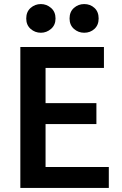

<svg xmlns="http://www.w3.org/2000/svg" viewBox="-20 -924 600 944"><path d="M80 0V-693H491V-590H204V-417H454V-314H204V-103H515V0ZM394 -763Q365 -763 343.5 -782Q322 -801 322 -833Q322 -866 343.5 -885Q365 -904 394 -904Q424 -904 444.5 -885Q465 -866 465 -833Q465 -801 444.5 -782Q424 -763 394 -763ZM181 -763Q152 -763 130.5 -782Q109 -801 109 -833Q109 -866 130.5 -885Q152 -904 181 -904Q209 -904 231 -885Q253 -866 253 -833Q253 -801 231 -782Q209 -763 181 -763Z"/></svg>

Font: Ubuntu Sans Mono SemiBold
Style: Regular
Weight: 600
Monospace: yes
Designer: Dalton Maag Ltd
Foundry: Dalton Maag Ltd
Version: Version 1.006